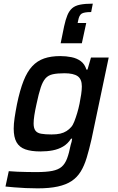

<svg xmlns="http://www.w3.org/2000/svg" viewBox="-20 -825 645 1051"><path d="M186 206Q154 206 120.5 204.5Q87 203 58 200.5Q29 198 10 196L28 112Q50 114 76 115Q102 116 129 116.5Q156 117 179 117Q233 117 266 110.5Q299 104 317.5 88Q336 72 347 43Q358 14 367 -32Q370 -40 372 -49Q374 -58 375 -66H369Q351 -38 325.5 -23Q300 -8 269 -2Q238 4 201 4Q151 4 118.5 -7.5Q86 -19 70.5 -46.5Q55 -74 55 -121Q55 -147 60 -180.5Q65 -214 73 -255Q89 -332 109 -382.5Q129 -433 156.5 -462.5Q184 -492 221.5 -505Q259 -518 310 -518Q342 -518 371.5 -512Q401 -506 422.5 -490Q444 -474 453 -444H459L478 -510H575L481 -63Q468 -6 454.5 38.5Q441 83 421.5 114.5Q402 146 372 166Q342 186 296.5 196Q251 206 186 206ZM262 -89Q290 -89 309.5 -93.5Q329 -98 344 -107.5Q359 -117 370 -130Q379 -140 387 -160.5Q395 -181 402.5 -206Q410 -231 415.5 -258Q421 -285 424.5 -309.5Q428 -334 428 -352Q428 -392 405 -408Q382 -424 333 -424Q294 -424 269 -418.5Q244 -413 229 -396Q214 -379 203 -346Q192 -313 180 -256Q172 -220 168 -194Q164 -168 164 -149Q164 -124 173.5 -110.5Q183 -97 205 -93Q227 -89 262 -89ZM312 -588 331 -681Q339 -718 349 -742Q359 -766 375 -780Q391 -794 418.5 -799.5Q446 -805 488 -805L479 -759Q440 -759 426.5 -750Q413 -741 408 -713L405 -699H452L428 -588Z"/></svg>

Font: Saira Thin Medium
Style: Italic
Weight: 500
Italic angle: -12°
Version: Version 1.101